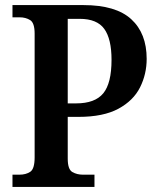

<svg xmlns="http://www.w3.org/2000/svg" viewBox="-20 -734 622 754"><path d="M29 0V-48H56Q82 -48 99 -59.5Q116 -71 116 -116V-602Q116 -644 98.5 -655Q81 -666 57 -666H29V-714H308Q435 -714 495.5 -658.5Q556 -603 556 -503Q556 -443 530 -391Q504 -339 445 -307Q386 -275 288 -275H246V-111Q246 -69 264 -58.5Q282 -48 306 -48H351V0ZM279 -328Q353 -328 385.5 -367.5Q418 -407 418 -499Q418 -581 389.5 -620.5Q361 -660 293 -660H246V-328Z"/></svg>

Font: Noto Serif Tamil SemiCondensed SemiBold
Style: Regular
Weight: 600
Width: 4
Designer: Indian Type Foundry, Tom Grace, and the Monotype Design Team
Foundry: Monotype Imaging Inc.
Version: Version 2.004; ttfautohint (v1.8.4.7-5d5b)